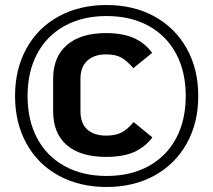

<svg xmlns="http://www.w3.org/2000/svg" viewBox="-20 -733 851 766"><path d="M40 -350Q40 -457 85.5 -539.5Q131 -622 214 -667.5Q297 -713 405 -713Q513 -713 596 -667.5Q679 -622 725 -539.5Q771 -457 771 -350Q771 -243 725 -160.5Q679 -78 596 -32.5Q513 13 405 13Q297 13 214 -32.5Q131 -78 85.5 -160.5Q40 -243 40 -350ZM721 -350Q721 -447 682.5 -519Q644 -591 572.5 -630Q501 -669 405 -669Q310 -669 238.5 -630Q167 -591 128.5 -519Q90 -447 90 -350Q90 -253 128.5 -181Q167 -109 238.5 -70Q310 -31 405 -31Q501 -31 572.5 -70Q644 -109 682.5 -181Q721 -253 721 -350ZM192 -289V-419Q192 -506 247 -553.5Q302 -601 403 -601Q470 -601 514.5 -581Q559 -561 587 -522L512 -461Q486 -491 463.5 -503.5Q441 -516 403 -516Q355 -516 328 -490.5Q301 -465 301 -419V-289Q301 -242 327.5 -217Q354 -192 404 -192Q441 -192 465 -204.5Q489 -217 513 -246L588 -185Q559 -146 515 -126.5Q471 -107 404 -107Q301 -107 246.5 -154Q192 -201 192 -289Z"/></svg>

Font: KoHo SemiBold
Style: Regular
Weight: 600
Designer: Cadson Demak & Katatrad Team
Foundry: Cadson Demak Co.,Ltd.
Version: Version 1.000; ttfautohint (v1.6)